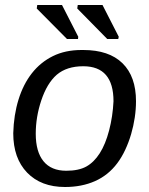

<svg xmlns="http://www.w3.org/2000/svg" viewBox="-20 -738 596 768"><path d="M524 -333Q524 -301 519 -267.5Q514 -234 504.5 -201.5Q495 -169 481 -139Q467 -109 449 -85Q413 -37 360 -13.5Q307 10 240 10Q144 10 88.5 -47.5Q33 -105 33 -205Q35 -278 54 -339.5Q73 -401 107.5 -445Q142 -489 191.5 -513.5Q241 -538 306 -538H313Q416 -538 470 -485Q524 -432 524 -333ZM434 -333Q434 -473 313 -473Q247 -473 207 -439Q168 -405 145 -336Q123 -270 123 -203Q123 -131 154 -93Q185 -55 245 -55Q295 -55 325.5 -72Q356 -89 379 -125Q402 -161 416.5 -216.5Q431 -272 434 -333ZM248 -582 127 -704 129 -718H228L293 -591L292 -582ZM409 -582 289 -704 291 -718H390L455 -591L453 -582Z"/></svg>

Font: Libra Sans Modern
Style: Italic
Weight: 400
Italic angle: -12°
Foundry: Stefan Peev, Context Ltd
Version: Version 1.000